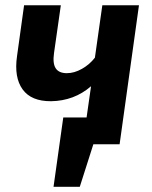

<svg xmlns="http://www.w3.org/2000/svg" viewBox="-20 -550 581 732"><path d="M370.1 -529.8H509.8L436 0H335.9L284.2 162.1H184.1L221.2 -102.1H310.1L327.1 -221.2Q262.7 -165.5 174.8 -164.1Q99.1 -163.6 66.2 -209.2Q33.2 -254.9 44.9 -335.9L71.8 -529.8H211.9L186 -348.1Q180.2 -308.1 192.4 -289.6Q204.6 -271 234.9 -271Q263.2 -271 292.5 -287.6Q321.8 -304.2 341.8 -330.1Z"/></svg>

Font: FiraGO SemiBold
Style: Italic
Weight: 600
Italic angle: -8°
Designer: bBox Type GmbH
Foundry: bBox Type GmbH
Version: Version 1.001;PS 001.001;hotconv 1.0.88;makeotf.lib2.5.64775